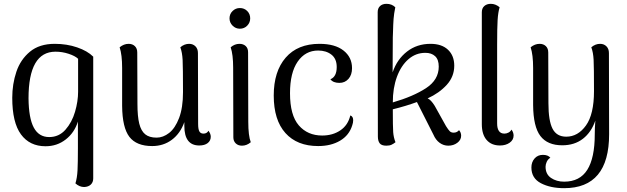

<svg xmlns="http://www.w3.org/2000/svg" viewBox="-20 -750 3274 1003"><path d="M374 208Q383 179 385 139.5Q387 100 387 25V-115Q369 -57 323.5 -21.5Q278 14 218 14Q135 14 89.5 -48Q44 -110 44 -239Q44 -311 65.5 -375Q87 -439 136.5 -480Q186 -521 266 -521Q329 -521 383 -502.5Q437 -484 467 -454V182Q467 202 454.5 214Q442 226 420 227Q395 227 374 208ZM388 -271V-443Q372 -458 338.5 -469Q305 -480 270 -480Q129 -480 129 -236Q130 -133 156.5 -83.5Q183 -34 237 -34Q288 -34 322 -72.5Q356 -111 372 -166Q388 -221 388 -271Z M1081 -36Q1081 -15 1065 -2.5Q1049 10 1021 10Q943 10 943 -92V-112Q922 -53 878 -20Q834 13 775 13Q693 13 656 -35Q619 -83 618 -197V-395Q618 -464 605 -503Q627 -521 652 -521Q672 -521 684.5 -509Q697 -497 697 -476L698 -207Q698 -142 707.5 -104Q717 -66 738.5 -48.5Q760 -31 798 -31Q832 -31 863.5 -55.5Q895 -80 915.5 -133.5Q936 -187 936 -269Q936 -398 934 -437Q932 -476 922 -503Q943 -521 968 -521Q988 -521 1001 -508Q1014 -495 1014 -473L1015 -103Q1015 -75 1021.5 -63.5Q1028 -52 1043 -52Q1061 -52 1069 -67Q1081 -51 1081 -36Z M1179 -654Q1179 -677 1195 -692.5Q1211 -708 1233 -708Q1256 -708 1271.5 -692.5Q1287 -677 1287 -654Q1287 -632 1271.5 -616Q1256 -600 1233 -600Q1211 -600 1195 -616Q1179 -632 1179 -654ZM1290 -7Q1269 11 1244 11Q1224 11 1211.5 -1Q1199 -13 1199 -33L1198 -396Q1198 -465 1185 -503Q1206 -521 1231 -521Q1251 -521 1263.5 -509.5Q1276 -498 1276 -477L1277 -114Q1277 -41 1290 -7Z M1410 -251Q1410 -377 1472.5 -449Q1535 -521 1649 -521Q1730 -521 1774.5 -486Q1819 -451 1819 -394Q1819 -359 1800.5 -338Q1782 -317 1753 -317Q1720 -317 1706 -336Q1739 -349 1739 -400Q1739 -443 1711.5 -464.5Q1684 -486 1642 -486Q1575 -486 1535 -428Q1495 -370 1495 -263Q1495 -148 1541 -95Q1587 -42 1663 -42Q1718 -42 1758 -69Q1798 -96 1810 -147Q1825 -142 1825 -122Q1825 -109 1820 -95Q1804 -43 1756.5 -15Q1709 13 1642 13Q1532 13 1471 -55Q1410 -123 1410 -251Z M2389 -41Q2389 -19 2369 -4Q2349 11 2322 11Q2297 11 2276.5 -4Q2256 -19 2244 -47L2158 -217Q2101 -196 2032 -179Q2032 -88 2034 -60Q2036 -32 2046 -7Q2036 1 2025.5 6Q2015 11 1998 11Q1973 11 1963.5 -1.5Q1954 -14 1954 -37L1953 -686Q1953 -707 1965.5 -718.5Q1978 -730 1999 -730Q2027 -730 2045 -712Q2038 -678 2036 -651Q2034 -624 2033 -582L2032 -555L2031 -372Q2054 -440 2106 -480.5Q2158 -521 2229 -521Q2288 -521 2320.5 -490Q2353 -459 2353 -407Q2353 -350 2314 -307Q2275 -264 2214 -236Q2231 -229 2251 -197L2310 -91Q2322 -72 2329.5 -64.5Q2337 -57 2350 -57Q2367 -57 2378 -70Q2389 -58 2389 -41ZM2272 -402Q2272 -439 2253 -456.5Q2234 -474 2202 -474Q2152 -474 2113.5 -440.5Q2075 -407 2053.5 -348.5Q2032 -290 2032 -215Q2139 -246 2205.5 -289.5Q2272 -333 2272 -402Z M2497 -101V-686Q2497 -707 2510 -718.5Q2523 -730 2544 -730Q2569 -730 2590 -712Q2582 -686 2579.5 -645Q2577 -604 2577 -517V-105Q2577 -79 2586.5 -65.5Q2596 -52 2615 -52Q2626 -52 2636.5 -57.5Q2647 -63 2652 -73Q2663 -58 2663 -42Q2663 -19 2642.5 -4.5Q2622 10 2592 10Q2547 10 2522 -19Q2497 -48 2497 -101Z M3162 -49Q3162 233 2927 233Q2855 233 2805.5 207Q2756 181 2756 125Q2756 97 2772.5 78Q2789 59 2816 59Q2843 59 2855 74Q2842 82 2836 95.5Q2830 109 2830 121Q2830 160 2858.5 179.5Q2887 199 2927 199Q3009 199 3048 137Q3087 75 3087 -48Q3087 -81 3090 -120Q3069 -59 3025 -25Q2981 9 2917 9Q2840 9 2803 -39.5Q2766 -88 2765 -201V-395Q2765 -464 2752 -503Q2774 -521 2799 -521Q2819 -521 2831.5 -509Q2844 -497 2844 -476L2845 -211Q2845 -119 2866.5 -77.5Q2888 -36 2938 -36Q2999 -36 3041 -94.5Q3083 -153 3083 -274Q3083 -400 3081 -438Q3079 -476 3069 -503Q3090 -521 3115 -521Q3135 -521 3148 -508Q3161 -495 3161 -473Z"/></svg>

Font: Arima Madurai
Style: Regular
Weight: 400
Designer: Joana Correia and Natanael Gama
Foundry: NDISCOVER
Version: Version 1.020